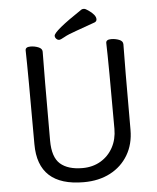

<svg xmlns="http://www.w3.org/2000/svg" viewBox="-60 -937 830 1012"><g transform="rotate(-5 355.0 -431.0)"><path d="M342.3 23.9Q100.1 23.9 100.1 -198.2Q100.1 -585.9 97.2 -694.8Q97.2 -712.9 124 -712.9Q146 -712.9 166 -704.8Q186 -696.8 186 -680.2Q184.1 -584 184.1 -210Q184.1 -122.1 224.6 -86.4Q265.1 -50.8 342.3 -50.8Q396 -50.8 438 -75.4Q480 -100.1 503.7 -143.6Q527.3 -187 527.3 -242.2Q527.3 -595.2 523.9 -696.8Q523.9 -714.8 551.3 -714.8Q573.2 -714.8 593.3 -707Q613.3 -699.2 613.3 -682.1Q611.3 -594.2 611.3 -230Q611.3 -153.8 577.1 -96.4Q543 -39.1 482.7 -7.6Q422.4 23.9 342.3 23.9ZM256.3 -757.8Q256.3 -782.2 409.2 -883.8Q413.1 -886.2 421.4 -886.2Q430.2 -886.2 445.3 -875Q483.4 -849.1 483.4 -826.2Q483.4 -814.9 472.2 -810.1Q423.3 -792 375.2 -775.4Q327.1 -758.8 306.6 -746.8Q286.1 -734.9 278.1 -734.9Q270 -734.9 263.2 -741.9Q256.3 -749 256.3 -757.8Z"/></g></svg>

Font: LXGW WenKai GB Screen
Style: Regular
Weight: 400
Designer: LXGW / Fontworks Inc.
Foundry: LXGW / Fontworks Inc.
Version: Version 1.321;February 19, 2024;FontCreator 14.0.0.2901 64-b